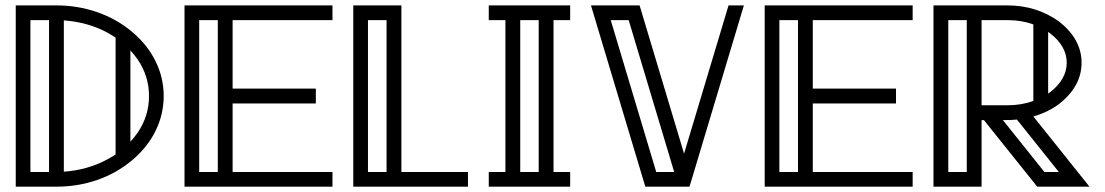

<svg xmlns="http://www.w3.org/2000/svg" viewBox="-20 -701 4150 721"><path d="M164.1 -55.2V-625.5H94.2V-55.2ZM469.7 -168.9Q484.4 -185.1 497.1 -203.1Q539.6 -265.6 539.6 -340.3Q539.6 -415 497.1 -477.5Q484.4 -495.6 469.7 -511.7ZM414.1 -559.6Q398.9 -569.8 382.3 -579.1Q310.1 -617.7 219.7 -624.5V-56.2Q310.1 -63 382.3 -102.1Q398.9 -110.8 414.1 -121.1ZM191.9 0H39.1V-680.7H191.9Q272 -680.7 344.7 -655.5Q417.5 -630.4 475.3 -582Q533.2 -533.7 564 -471.4Q594.7 -409.2 594.7 -340.3Q594.7 -271.5 564 -209.2Q533.2 -147 475.3 -98.6Q417.5 -50.3 344.7 -25.1Q272 0 191.9 0Z M1228.5 0H672.9V-680.7H1228.5V-625.5H853.5V-368.2H1166V-312.5H853.5V-55.2H1228.5ZM797.9 -55.2V-625.5H728V-55.2Z M1431.6 -55.2V-625.5H1361.8V-55.2ZM1737.3 0H1306.6V-680.7H1487.3V-55.2H1737.3Z M2002.9 -55.2V-625.5H1933.6V-55.2ZM2121.1 0H1815.4V-55.2H1877.9V-625.5H1815.4V-680.7H2121.1V-625.5H2058.6V-55.2H2121.1Z M2511.7 -55.2 2340.8 -625.5H2273.4L2444.3 -55.2ZM2569.3 0H2403.3L2199.2 -680.7H2381.8L2548.8 -124L2715.8 -680.7H2773.4Z M3407.2 0H2851.6V-680.7H3407.2V-625.5H3032.2V-368.2H3344.7V-312.5H3032.2V-55.2H3407.2ZM2976.6 -55.2V-625.5H2906.7V-55.2Z M3610.4 -55.2V-625.5H3541V-55.2ZM3916 -349.6Q3919.9 -352.1 3923.8 -355Q3985.8 -403.8 3985.8 -465.3Q3985.8 -527.3 3923.8 -575.7Q3919.9 -578.6 3916 -581.1ZM3860.4 -609.4Q3815.4 -625.5 3763.2 -625.5H3666V-305.7H3763.2Q3815.4 -305.7 3860.4 -321.8ZM3956.1 -55.2 3798.8 -252Q3781.2 -250 3746.1 -250L3901.9 -55.2ZM4071.3 0H3875L3674.8 -250H3666V0H3485.4V-680.7H3763.2Q3872.6 -680.7 3957 -620.1Q4041.5 -553.7 4041.5 -465.3Q4041.5 -377 3957 -310.5Q3914.6 -278.8 3860.4 -263.7Z"/></svg>

Font: X Company
Style: Regular
Weight: 400
Designer: GGBotNet
Foundry: GGBotNet
Version: 0.90